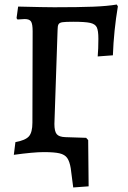

<svg xmlns="http://www.w3.org/2000/svg" viewBox="-20 -671 565 847"><path d="M292 71Q287 41 276.5 26Q266 11 243 5.5Q220 0 173 0Q128 0 41 12L48 -44Q92 -52 107.5 -69.5Q123 -87 123 -130L124 -533Q124 -565 117 -576Q110 -587 89 -587L57 -585L53 -591L60 -642Q180 -639 219 -639Q328 -639 391 -641.5Q454 -644 495 -651L500 -643Q482 -536 478 -427L411 -422Q414 -455 414 -500Q414 -536 407 -550.5Q400 -565 378 -570Q356 -575 303 -575Q269 -575 255.5 -573Q242 -571 238 -563.5Q234 -556 234 -538L220 -124Q220 -92 230 -79.5Q240 -67 268 -66L360 -63L369 -53L371 151L303 156Z"/></svg>

Font: Alegreya Medium
Style: Regular
Weight: 500
Designer: Juan Pablo del Peral
Foundry: Huerta Tipografica
Version: Version 2.007; ttfautohint (v1.6)